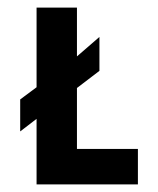

<svg xmlns="http://www.w3.org/2000/svg" viewBox="-20 -484 414 504"><path d="M33 -139 76 -172V0H342V-93H182V-253L241 -298V-387L182 -336V-464H76V-255L33 -223Z"/></svg>

Font: Hussar Tani
Style: Bold
Weight: 700
Foundry: Cannot Into Space Fonts
Version: Version 0.92